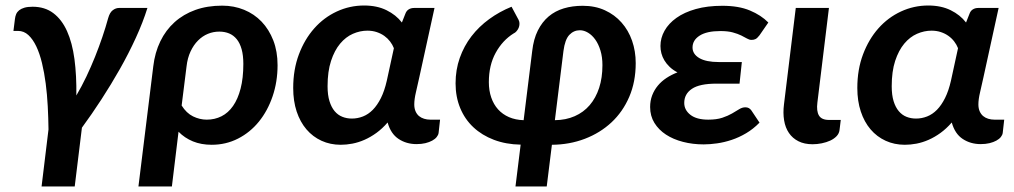

<svg xmlns="http://www.w3.org/2000/svg" viewBox="-20 -513 3643 690"><path d="M129.4 157.2 154.3 -47.9Q153.8 -88.9 151.6 -131.1Q149.4 -173.3 144.3 -212.6Q139.2 -252 130.9 -286.4Q122.6 -320.8 110.4 -346.4Q98.1 -372.1 82 -387Q65.9 -401.9 44.9 -401.9H28.3L33.7 -444.8Q34.7 -454.1 38.1 -462.2Q41.5 -470.2 48.8 -476.1Q56.2 -481.9 67.9 -485.4Q79.6 -488.8 97.2 -488.8Q141.1 -488.8 171.6 -465.8Q202.1 -442.9 220.9 -401.1Q239.7 -359.4 247.6 -300.5Q255.4 -241.7 254.4 -169.9Q273.4 -202.1 290.3 -237.5Q307.1 -272.9 321.5 -308.8Q335.9 -344.7 347.9 -380.1Q359.9 -415.5 368.7 -447.8Q374.5 -468.3 385.3 -476.3Q396 -484.4 407.7 -484.4H509.8Q493.7 -432.6 468 -376.7Q442.4 -320.8 410.9 -265.1Q379.4 -209.5 344.5 -155.8Q309.6 -102.1 274.4 -54.2L248.5 157.2Z M530.8 -274.4Q536.6 -324.2 556.2 -364.5Q575.7 -404.8 607.4 -433.3Q639.2 -461.9 682.1 -477.3Q725.1 -492.7 778.8 -492.7Q820.8 -492.7 857.2 -477.8Q893.6 -462.9 920.2 -435.1Q946.8 -407.2 962.2 -367.7Q977.5 -328.1 977.5 -278.8Q977.5 -219.2 959.7 -167Q941.9 -114.7 910.4 -75.9Q878.9 -37.1 835.4 -14.9Q792 7.3 740.7 7.3Q703.1 7.3 673.3 -4.9Q643.6 -17.1 621.6 -39.6L597.7 157.2H477.5ZM632.8 -133.8Q649.9 -106.4 673.8 -94.7Q697.8 -83 723.1 -83Q752 -83 776.1 -95.2Q800.3 -107.4 817.6 -132.3Q835 -157.2 844.7 -194.8Q854.5 -232.4 854.5 -283.2Q854.5 -314 848.4 -335.9Q842.3 -357.9 830.8 -372.1Q819.3 -386.2 803.5 -392.8Q787.6 -399.4 768.1 -399.4Q746.6 -399.4 727.1 -391.4Q707.5 -383.3 691.7 -367.4Q675.8 -351.6 664.8 -328.1Q653.8 -304.7 650.4 -274.4Z M1477.1 4.9Q1440.4 4.9 1412.4 -13.7Q1384.3 -32.2 1373 -72.8Q1354 -50.8 1332.8 -35.4Q1311.5 -20 1289.8 -10.5Q1268.1 -1 1246.3 3.2Q1224.6 7.3 1204.6 7.3Q1167 7.3 1135.5 -7.1Q1104 -21.5 1081.3 -48.1Q1058.6 -74.7 1046.1 -112.3Q1033.7 -149.9 1033.7 -196.8Q1033.7 -263.2 1054.2 -317.6Q1074.7 -372.1 1109.4 -411.1Q1144 -450.2 1190.4 -471.7Q1236.8 -493.2 1288.6 -493.2Q1335 -493.2 1369.1 -476.3Q1403.3 -459.5 1424.3 -432.1L1436.5 -462.9Q1440.4 -474.1 1448.7 -479.2Q1457 -484.4 1468.3 -484.4H1541.5L1486.8 -234.9Q1480.5 -205.6 1474.6 -180.9Q1468.8 -156.2 1468.8 -137.7Q1468.8 -123.5 1473.4 -113Q1478 -102.5 1485.8 -95.9Q1493.7 -89.4 1504.2 -86.2Q1514.6 -83 1526.4 -83H1561.5L1556.2 -35.2Q1555.2 -27.8 1549.3 -20.5Q1543.5 -13.2 1533.2 -7.6Q1522.9 -2 1508.8 1.5Q1494.6 4.9 1477.1 4.9ZM1244.6 -86.9Q1265.1 -86.9 1284.4 -94.5Q1303.7 -102.1 1319.8 -118.4Q1335.9 -134.8 1348.9 -160.6Q1361.8 -186.5 1370.1 -223.1L1395.5 -339.8Q1390.6 -352.5 1381.8 -364Q1373 -375.5 1361.1 -384Q1349.1 -392.6 1333.7 -397.7Q1318.4 -402.8 1300.3 -402.8Q1273.9 -402.8 1248.3 -391.6Q1222.7 -380.4 1202.4 -356.2Q1182.1 -332 1169.7 -294.2Q1157.2 -256.3 1157.2 -203.1Q1157.2 -171.4 1164.1 -149.4Q1170.9 -127.4 1182.6 -113.5Q1194.3 -99.6 1210.2 -93.3Q1226.1 -86.9 1244.6 -86.9Z M1736.8 -217.8Q1736.8 -187.5 1745.4 -162.6Q1753.9 -137.7 1770 -119.9Q1786.1 -102.1 1809.3 -92Q1832.5 -82 1861.8 -81.1L1892.6 -329.6Q1897.5 -372.6 1912.8 -403.3Q1928.2 -434.1 1951.7 -453.9Q1975.1 -473.6 2006.1 -482.9Q2037.1 -492.2 2074.2 -492.2Q2118.7 -492.2 2153.8 -476.1Q2189 -460 2213.6 -432.1Q2238.3 -404.3 2251.5 -366.7Q2264.6 -329.1 2264.6 -286.1Q2264.6 -219.2 2241.5 -165.3Q2218.3 -111.3 2177.5 -73.2Q2136.7 -35.2 2081.8 -14.2Q2026.9 6.8 1963.4 7.3L1944.8 157.2H1832.5L1851.1 6.8Q1798.3 5.9 1755.1 -10.5Q1711.9 -26.9 1681.2 -55.7Q1650.4 -84.5 1633.8 -124.8Q1617.2 -165 1617.2 -213.4Q1617.2 -262.2 1632.3 -304.9Q1647.5 -347.7 1674.3 -382.6Q1701.2 -417.5 1738 -444.3Q1774.9 -471.2 1818.4 -488.8L1843.8 -441.4Q1847.2 -434.6 1846.9 -427Q1846.7 -419.4 1843.8 -412.6Q1840.8 -405.8 1835.9 -400.4Q1831.1 -395 1826.2 -393.1Q1786.1 -368.2 1761.5 -323.5Q1736.8 -278.8 1736.8 -217.8ZM1974.1 -81.1Q2013.7 -81.5 2045.4 -95.5Q2077.1 -109.4 2099.1 -135Q2121.1 -160.6 2133.1 -197Q2145 -233.4 2145 -278.8Q2145 -308.1 2137.9 -331.3Q2130.9 -354.5 2119.4 -370.6Q2107.9 -386.7 2093.3 -395.5Q2078.6 -404.3 2064 -404.3Q2042 -404.3 2026.1 -387.7Q2010.3 -371.1 2004.9 -329.6Z M2709.5 -386.2Q2701.2 -375.5 2695.1 -372.6Q2689 -369.6 2680.7 -369.6Q2672.9 -369.6 2664.6 -374.5Q2656.2 -379.4 2643.8 -385.5Q2631.3 -391.6 2613.5 -396.5Q2595.7 -401.4 2568.8 -401.4Q2520 -401.4 2494.4 -385Q2468.8 -368.7 2468.8 -342.3Q2468.8 -318.8 2492.9 -304.4Q2517.1 -290 2563.5 -290H2646L2637.7 -212.4H2554.7Q2494.1 -212.4 2466.6 -193.8Q2439 -175.3 2439 -143.1Q2439 -117.7 2461.2 -100.3Q2483.4 -83 2525.4 -83Q2555.2 -83 2575.7 -89.8Q2596.2 -96.7 2610.8 -105.2Q2625.5 -113.8 2636.5 -120.6Q2647.5 -127.4 2658.7 -127.4Q2672.4 -127.4 2680.2 -116.2L2709.5 -72.3Q2687 -49.3 2661.4 -34.2Q2635.7 -19 2609.4 -10.3Q2583 -1.5 2557.1 2.2Q2531.2 5.9 2508.8 5.9Q2469.2 5.9 2434.3 -3.2Q2399.4 -12.2 2373.3 -29.3Q2347.2 -46.4 2331.8 -71.3Q2316.4 -96.2 2316.4 -128.4Q2316.4 -150.9 2323.7 -170.2Q2331.1 -189.5 2344 -205.1Q2356.9 -220.7 2375 -232.7Q2393.1 -244.6 2414.6 -252.9Q2397.9 -261.7 2386.5 -272.7Q2375 -283.7 2367.7 -295.9Q2360.4 -308.1 2356.9 -321.3Q2353.5 -334.5 2353.5 -347.7Q2353.5 -376.5 2368.2 -402.6Q2382.8 -428.7 2410.9 -448.7Q2439 -468.8 2480.5 -480.5Q2522 -492.2 2576.2 -492.2Q2634.8 -492.2 2675 -475.3Q2715.3 -458.5 2741.2 -432.1Z M2839.8 -484.4H2959L2917.5 -144.5Q2913.6 -113.8 2923.1 -97.9Q2932.6 -82 2959 -82H3001.5L2997.1 -45.9Q2995.6 -33.2 2986.6 -23.7Q2977.5 -14.2 2963.9 -7.8Q2950.2 -1.5 2933.3 2Q2916.5 5.4 2900.4 5.4Q2870.6 5.4 2849.4 -5.4Q2828.1 -16.1 2815.2 -35.2Q2802.2 -54.2 2797.9 -80.6Q2793.5 -106.9 2797.4 -137.7Z M3504.4 4.9Q3467.8 4.9 3439.7 -13.7Q3411.6 -32.2 3400.4 -72.8Q3381.3 -50.8 3360.1 -35.4Q3338.9 -20 3317.1 -10.5Q3295.4 -1 3273.7 3.2Q3252 7.3 3231.9 7.3Q3194.3 7.3 3162.8 -7.1Q3131.3 -21.5 3108.6 -48.1Q3085.9 -74.7 3073.5 -112.3Q3061 -149.9 3061 -196.8Q3061 -263.2 3081.5 -317.6Q3102.1 -372.1 3136.7 -411.1Q3171.4 -450.2 3217.8 -471.7Q3264.2 -493.2 3315.9 -493.2Q3362.3 -493.2 3396.5 -476.3Q3430.7 -459.5 3451.7 -432.1L3463.9 -462.9Q3467.8 -474.1 3476.1 -479.2Q3484.4 -484.4 3495.6 -484.4H3568.8L3514.2 -234.9Q3507.8 -205.6 3502 -180.9Q3496.1 -156.2 3496.1 -137.7Q3496.1 -123.5 3500.7 -113Q3505.4 -102.5 3513.2 -95.9Q3521 -89.4 3531.5 -86.2Q3542 -83 3553.7 -83H3588.9L3583.5 -35.2Q3582.5 -27.8 3576.7 -20.5Q3570.8 -13.2 3560.5 -7.6Q3550.3 -2 3536.1 1.5Q3522 4.9 3504.4 4.9ZM3272 -86.9Q3292.5 -86.9 3311.8 -94.5Q3331.1 -102.1 3347.2 -118.4Q3363.3 -134.8 3376.2 -160.6Q3389.2 -186.5 3397.5 -223.1L3422.9 -339.8Q3418 -352.5 3409.2 -364Q3400.4 -375.5 3388.4 -384Q3376.5 -392.6 3361.1 -397.7Q3345.7 -402.8 3327.6 -402.8Q3301.3 -402.8 3275.6 -391.6Q3250 -380.4 3229.7 -356.2Q3209.5 -332 3197 -294.2Q3184.6 -256.3 3184.6 -203.1Q3184.6 -171.4 3191.4 -149.4Q3198.2 -127.4 3210 -113.5Q3221.7 -99.6 3237.5 -93.3Q3253.4 -86.9 3272 -86.9Z"/></svg>

Font: Carlito
Style: Bold Italic
Weight: 700
Italic angle: -7°
Designer: Lukasz Dziedzic
Foundry: tyPoland Lukasz Dziedzic
Version: Version 1.104